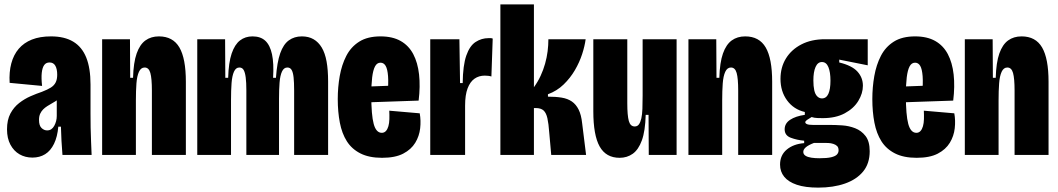

<svg xmlns="http://www.w3.org/2000/svg" viewBox="-20 -707 4829 876"><path d="M128 12Q95 12 69 -3Q43 -18 27.5 -47Q12 -76 12 -117Q12 -160 27.5 -189Q43 -218 67.5 -237Q92 -256 119.5 -268Q147 -280 171 -288Q197 -298 212 -307.5Q227 -317 234 -331Q241 -345 241 -366Q241 -392 232.5 -407Q224 -422 206 -422Q190 -422 181.5 -410Q173 -398 170.5 -374.5Q168 -351 172 -315L24 -329Q21 -378 31.5 -417.5Q42 -457 65.5 -484.5Q89 -512 125.5 -526.5Q162 -541 213 -541Q274 -541 314 -517Q354 -493 373.5 -444.5Q393 -396 393 -321V-188Q393 -157 393.5 -125Q394 -93 395.5 -61Q397 -29 398 0H265Q262 -34 260.5 -65Q259 -96 258 -129H246Q242 -83 226.5 -51Q211 -19 186 -3.5Q161 12 128 12ZM195 -112Q206 -112 214 -117.5Q222 -123 227.5 -133Q233 -143 236 -154.5Q239 -166 239 -178V-264L264 -272Q255 -260 243.5 -252Q232 -244 219.5 -237Q207 -230 196 -223Q185 -216 177 -208Q169 -200 163.5 -188.5Q158 -177 158 -160Q158 -134 169.5 -123Q181 -112 195 -112Z M446 0V-325V-528H573L574 -352H587Q589 -422 603.5 -463Q618 -504 643.5 -522.5Q669 -541 705 -541Q769 -541 798.5 -490.5Q828 -440 828 -334V0H673V-294Q673 -349 666 -374Q659 -399 640 -399Q623 -399 614 -379.5Q605 -360 602.5 -326.5Q600 -293 600 -249V0Z M880 0V-315V-528H1007L1008 -352H1021Q1023 -422 1037 -463Q1051 -504 1075 -522.5Q1099 -541 1132 -541Q1169 -541 1190.5 -521Q1212 -501 1221 -459.5Q1230 -418 1226 -352H1239Q1244 -423 1258.5 -464Q1273 -505 1298 -523Q1323 -541 1357 -541Q1388 -541 1410.5 -528Q1433 -515 1448 -490Q1463 -465 1470 -426.5Q1477 -388 1477 -335V0H1322V-294Q1322 -331 1319.5 -354Q1317 -377 1310.5 -388Q1304 -399 1291 -399Q1275 -399 1266.5 -380.5Q1258 -362 1255.5 -330Q1253 -298 1253 -256V0H1104V-295Q1104 -331 1101 -354Q1098 -377 1091.5 -388Q1085 -399 1072 -399Q1056 -399 1047.5 -380Q1039 -361 1036.5 -328Q1034 -295 1034 -250V0Z M1723 13Q1664 13 1624.5 -7Q1585 -27 1562.5 -62.5Q1540 -98 1530.5 -147.5Q1521 -197 1521 -255Q1521 -309 1530 -360Q1539 -411 1560 -452Q1581 -493 1619 -517Q1657 -541 1716 -541Q1771 -541 1808 -520Q1845 -499 1865.5 -460Q1886 -421 1892 -367Q1898 -313 1890 -248L1628 -239V-311L1763 -316L1748 -272Q1753 -327 1750.5 -359.5Q1748 -392 1739.5 -406.5Q1731 -421 1716 -421Q1700 -421 1691 -404Q1682 -387 1678 -354Q1674 -321 1674 -273Q1674 -182 1685 -141.5Q1696 -101 1722 -101Q1733 -101 1740.5 -109Q1748 -117 1752 -131Q1756 -145 1756.5 -163.5Q1757 -182 1756 -202L1895 -190Q1901 -157 1897 -121.5Q1893 -86 1874.5 -55.5Q1856 -25 1819.5 -6Q1783 13 1723 13Z M1943 0V-294V-528H2076L2079 -328H2091Q2092 -409 2107.5 -453.5Q2123 -498 2150 -515.5Q2177 -533 2209 -533Q2214 -533 2218.5 -533Q2223 -533 2228 -531L2222 -358Q2216 -360 2208 -361Q2200 -362 2192 -362Q2165 -362 2145 -348Q2125 -334 2113.5 -304Q2102 -274 2102 -225V0Z M2263 0V-687H2416V-309Q2434 -334 2446.5 -361Q2459 -388 2467 -416.5Q2475 -445 2478.5 -473Q2482 -501 2482 -528H2652Q2648 -497 2636 -460Q2624 -423 2603 -387Q2582 -351 2551.5 -321.5Q2521 -292 2480 -277V-266Q2516 -266 2543 -261.5Q2570 -257 2589 -244Q2608 -231 2620 -207Q2632 -183 2636 -145L2654 0H2495L2486 -101Q2483 -143 2477.5 -167.5Q2472 -192 2460 -203Q2448 -214 2424 -214H2416V0Z M2807 13Q2745 13 2716 -38.5Q2687 -90 2687 -200V-528H2842V-236Q2842 -180 2849 -155Q2856 -130 2876 -130Q2888 -130 2895 -139.5Q2902 -149 2906 -166.5Q2910 -184 2911 -210.5Q2912 -237 2912 -271V-528H3067V-237V0H2940L2939 -183H2926Q2924 -109 2908.5 -66.5Q2893 -24 2867 -5.5Q2841 13 2807 13Z M3121 0V-325V-528H3248L3249 -352H3262Q3264 -422 3278.5 -463Q3293 -504 3318.5 -522.5Q3344 -541 3380 -541Q3444 -541 3473.5 -490.5Q3503 -440 3503 -334V0H3348V-294Q3348 -349 3341 -374Q3334 -399 3315 -399Q3298 -399 3289 -379.5Q3280 -360 3277.5 -326.5Q3275 -293 3275 -249V0Z M3713 149Q3654 149 3615.5 136Q3577 123 3558 99.5Q3539 76 3539 44Q3539 1 3569.5 -24.5Q3600 -50 3649 -54V-65Q3616 -68 3588 -78.5Q3560 -89 3560 -117Q3560 -144 3585 -160.5Q3610 -177 3652 -183V-196Q3601 -208 3571 -249Q3541 -290 3541 -347Q3541 -400 3566 -440.5Q3591 -481 3636.5 -504.5Q3682 -528 3744 -528H3939V-409L3809 -435V-422Q3867 -408 3892 -380.5Q3917 -353 3917 -316Q3917 -281 3896 -246.5Q3875 -212 3834 -190Q3793 -168 3734 -168Q3724 -168 3709.5 -168.5Q3695 -169 3683 -173Q3669 -165 3661.5 -159.5Q3654 -154 3654 -149Q3654 -145 3659 -142Q3664 -139 3672 -138Q3680 -137 3690 -137H3769Q3792 -137 3822.5 -135Q3853 -133 3881.5 -122Q3910 -111 3929 -86.5Q3948 -62 3948 -17Q3948 39 3918 75.5Q3888 112 3835 130.5Q3782 149 3713 149ZM3718 15Q3753 15 3772 10.5Q3791 6 3798.5 -2Q3806 -10 3806 -21Q3806 -34 3799.5 -40.5Q3793 -47 3782 -50.5Q3771 -54 3760 -54.5Q3749 -55 3741 -55H3694Q3668 -45 3656.5 -35Q3645 -25 3645 -14Q3645 -3 3655 3.5Q3665 10 3682 12.5Q3699 15 3718 15ZM3730 -258Q3750 -258 3759.5 -279Q3769 -300 3769 -339Q3769 -378 3759.5 -401Q3750 -424 3730 -424Q3711 -424 3701 -401.5Q3691 -379 3691 -340Q3691 -314 3695 -295.5Q3699 -277 3708.5 -267.5Q3718 -258 3730 -258Z M4162 13Q4103 13 4063.5 -7Q4024 -27 4001.5 -62.5Q3979 -98 3969.5 -147.5Q3960 -197 3960 -255Q3960 -309 3969 -360Q3978 -411 3999 -452Q4020 -493 4058 -517Q4096 -541 4155 -541Q4210 -541 4247 -520Q4284 -499 4304.5 -460Q4325 -421 4331 -367Q4337 -313 4329 -248L4067 -239V-311L4202 -316L4187 -272Q4192 -327 4189.5 -359.5Q4187 -392 4178.5 -406.5Q4170 -421 4155 -421Q4139 -421 4130 -404Q4121 -387 4117 -354Q4113 -321 4113 -273Q4113 -182 4124 -141.5Q4135 -101 4161 -101Q4172 -101 4179.5 -109Q4187 -117 4191 -131Q4195 -145 4195.5 -163.5Q4196 -182 4195 -202L4334 -190Q4340 -157 4336 -121.5Q4332 -86 4313.5 -55.5Q4295 -25 4258.5 -6Q4222 13 4162 13Z M4382 0V-325V-528H4509L4510 -352H4523Q4525 -422 4539.5 -463Q4554 -504 4579.5 -522.5Q4605 -541 4641 -541Q4705 -541 4734.5 -490.5Q4764 -440 4764 -334V0H4609V-294Q4609 -349 4602 -374Q4595 -399 4576 -399Q4559 -399 4550 -379.5Q4541 -360 4538.5 -326.5Q4536 -293 4536 -249V0Z"/></svg>

Font: Bricolage Grotesque 72pt Condensed ExtraBold
Style: Regular
Weight: 800
Width: 3
Designer: Mathieu Triay
Foundry: Atelier Triay
Version: Version 1.001;gftools[0.9.33.dev8+g029e19f]